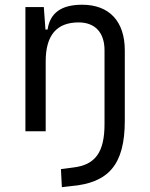

<svg xmlns="http://www.w3.org/2000/svg" viewBox="-20 -547 626 800"><path d="M237.8 232.9 275.4 228.5C432.6 215.3 500 139.2 500 -44.4V-336.9C500 -458 435.5 -527.3 322.3 -527.3C235.4 -527.3 188.5 -493.2 178.2 -423.8H169.4L162.6 -517.6H85.9V0H170.4V-291.5C170.4 -400.4 216.3 -453.6 307.6 -453.6C376 -453.6 415.5 -411.6 415.5 -337.4V-30.3C415.5 87.9 377 140.1 285.2 150.9L233.9 157.7Z"/></svg>

Font: Cascadia Mono PL SemiLight
Style: Regular
Weight: 350
Monospace: yes
Designer: Aaron Bell
Foundry: Saja Typeworks
Version: Version 2404.023